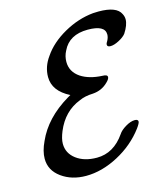

<svg xmlns="http://www.w3.org/2000/svg" viewBox="-109 -790 782 897"><g transform="rotate(-15 282.0 -341.5)"><path d="M223 -362Q144 -402 144 -470Q144 -520 176 -564Q213 -619 282 -658Q351 -697 424 -704Q427 -704 436.5 -704.5Q446 -705 451 -705Q538 -705 557 -664Q564 -651 564 -637Q564 -610 540 -573Q529 -559 505 -546.5Q481 -534 464 -534Q448 -534 448 -545Q448 -552 455 -562Q463 -577 463 -591Q463 -636 380 -636Q290 -636 258 -568Q245 -544 245 -516Q245 -468 288 -439Q328 -413 391 -410Q415 -410 415 -398Q415 -388 400 -374Q370 -344 326 -341Q288 -340 260 -327Q180 -296 144 -209Q130 -175 130 -151Q130 -105 168.5 -76Q207 -47 268 -47Q349 -47 403 -125Q413 -141 438 -156Q463 -171 483 -171Q499 -171 499 -160Q499 -152 483 -130Q432 -62 353 -20Q274 22 197 22Q128 22 79 -13.5Q30 -49 30 -105Q30 -142 51 -186Q95 -286 209 -354Z"/></g></svg>

Font: MathJax_Caligraphic
Style: Regular
Weight: 400
Version: Version 1.1